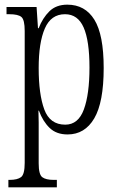

<svg xmlns="http://www.w3.org/2000/svg" viewBox="-20 -566 510 824"><path d="M16 238V206H21Q55 206 70.5 194Q86 182 86 133V-433Q86 -481 72 -493Q58 -505 20 -505H8V-536H137L143 -445H146Q163 -489 192 -517.5Q221 -546 269 -546Q345 -546 385 -481.5Q425 -417 425 -274Q425 -127 384.5 -58Q344 11 270 11Q222 11 193 -17Q164 -45 147 -91H145Q146 -70 146 -40.5Q146 -11 146 24V135Q146 183 161.5 194.5Q177 206 210 206H224V238ZM260 -31Q316 -31 340 -96.5Q364 -162 364 -276Q364 -391 339 -448Q314 -505 259 -505Q199 -505 172.5 -444Q146 -383 146 -274Q146 -162 170 -96.5Q194 -31 260 -31Z"/></svg>

Font: Noto Serif Ethiopic ExtraCondensed Light
Style: Regular
Weight: 300
Width: 2
Designer: Monotype Design Team
Foundry: Monotype Imaging Inc.
Version: Version 2.102; ttfautohint (v1.8.4.7-5d5b)